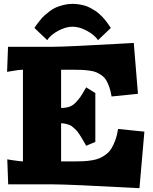

<svg xmlns="http://www.w3.org/2000/svg" viewBox="-20 -965 800 1005"><path d="M493.2 -754.9Q474.1 -782.7 434.6 -804Q395 -825.2 359.9 -825.2Q323.7 -825.2 284.2 -803.7Q244.6 -782.2 227.1 -754.9L160.2 -818.8Q169.4 -832.5 172.4 -836.7Q175.3 -840.8 188.5 -857.4Q201.7 -874 210.9 -882.3Q220.2 -890.6 238.3 -904.8Q256.3 -918.9 272.9 -926Q289.6 -933.1 312.5 -939Q335.4 -944.8 359.9 -944.8Q377.9 -944.8 395.3 -941.9Q412.6 -939 426.3 -934.8Q439.9 -930.7 454.1 -922.9Q468.3 -915 478 -908.9Q487.8 -902.8 499 -892.6Q510.3 -882.3 516.6 -876Q522.9 -869.6 531.5 -858.6Q540 -847.7 543.2 -843.3Q546.4 -838.9 553 -829.1Q559.6 -819.3 560.1 -818.8ZM680.2 -740.2 702.1 -474.1 564 -460Q559.6 -487.8 552.2 -508.8Q544.9 -529.8 535.9 -544.9Q526.9 -560.1 512.7 -570.1Q498.5 -580.1 484.9 -586.2Q471.2 -592.3 449.7 -595.2Q428.2 -598.1 409.2 -599.1Q390.1 -600.1 360.8 -600.1H299.8V-399.9Q324.7 -399.9 343 -406.2Q361.3 -412.6 377 -429.2Q392.6 -445.8 400.6 -457.5Q408.7 -469.2 424.8 -497.1Q426.3 -499 427 -500.5Q427.7 -502 429 -503.9Q430.2 -505.9 431.2 -507.8L479 -478V-222.2L431.2 -202.1Q428.7 -206.5 418.7 -223.9Q408.7 -241.2 405.5 -246.3Q402.3 -251.5 393.1 -265.4Q383.8 -279.3 378.7 -283.9Q373.5 -288.6 363.5 -297.9Q353.5 -307.1 345 -310.3Q336.4 -313.5 324.7 -316.7Q313 -319.8 299.8 -319.8V-120.1H367.2Q397 -120.1 417.2 -121.1Q437.5 -122.1 461.4 -126Q485.4 -129.9 501.5 -137Q517.6 -144 534.4 -156.5Q551.3 -168.9 562.5 -186.8Q573.7 -204.6 583.3 -230.5Q592.8 -256.3 598.1 -290L735.8 -275.9L710 20Q339.8 0 259.8 0H22.9L18.1 -130.9L42 -127Q87.4 -120.1 100.1 -120.1V-600.1Q80.1 -600.1 41 -592.8L17.1 -588.9L22 -720.2H261.2Q296.9 -720.2 401.6 -725.3Q506.3 -730.5 593.3 -735.4Z"/></svg>

Font: Zantroke
Style: Regular
Weight: 500
Foundry: gluk
Version: Version 0.36